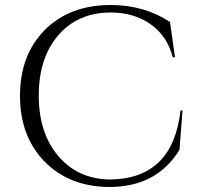

<svg xmlns="http://www.w3.org/2000/svg" viewBox="-20 -734 800 768"><path d="M710 -292 698 -135Q607 14 417 14Q259 13 160 -86Q60 -187 60 -351Q60 -514 159 -614Q259 -714 423 -714Q557 -714 660 -646L680 -505H671Q649 -591 581 -638Q515 -684 423 -684Q292 -684 213 -593Q135 -502 135 -352Q135 -202 213 -110Q290 -19 417 -16Q671 -17 702 -292Z"/></svg>

Font: Cinzel(RUS BY LYAJKA)
Style: Regular
Weight: 400
Designer: Natanael Gama
Version: Version 1.001;PS 001.001;hotconv 1.0.56;makeotf.lib2.0.21325